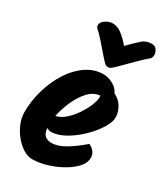

<svg xmlns="http://www.w3.org/2000/svg" viewBox="-213 -946 900 1045"><g transform="rotate(30 237.0 -423.0)"><path d="M170 12Q142 12 113.5 -5.5Q85 -23 60.5 -52.5Q36 -82 21 -118Q6 -154 6 -190Q6 -261 26.5 -331Q47 -401 83.5 -458Q120 -515 170 -549Q220 -583 278 -583Q304 -583 335 -567.5Q366 -552 380 -522Q418 -504 436 -468Q454 -432 450 -402Q447 -378 429 -347.5Q411 -317 383 -285.5Q355 -254 321 -227.5Q287 -201 251.5 -184.5Q216 -168 183 -168Q171 -168 157 -176Q160 -144 175.5 -130.5Q191 -117 217 -117Q255 -117 301 -144Q347 -171 399 -216Q422 -205 434 -187.5Q446 -170 443 -144Q439 -114 411.5 -86.5Q384 -59 342.5 -36.5Q301 -14 255.5 -1Q210 12 170 12ZM319 -473Q280 -471 248 -437Q216 -403 194 -353.5Q172 -304 162 -255Q195 -262 224.5 -289.5Q254 -317 276.5 -352.5Q299 -388 311 -421.5Q323 -455 319 -473ZM422 -858Q442 -858 452.5 -843Q463 -828 463 -811Q463 -794 453 -785Q433 -769 404 -740.5Q375 -712 347 -683.5Q319 -655 300 -638Q288 -628 277 -628Q264 -628 253 -639Q238 -654 215.5 -680.5Q193 -707 168.5 -734.5Q144 -762 124 -780Q115 -788 115 -800Q115 -818 137 -833Q159 -848 183 -848Q212 -848 241 -825.5Q270 -803 295 -772Q333 -810 359 -834Q385 -858 422 -858Z"/></g></svg>

Font: Protest Riot
Style: Regular
Weight: 400
Designer: Octavio Pardo
Foundry: Ashler Design
Version: Version 2.005; ttfautohint (v1.8.4.7-5d5b)